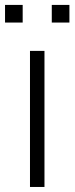

<svg xmlns="http://www.w3.org/2000/svg" viewBox="-39 -742 296 762"><path d="M80 0H137.5V-540H80ZM-19 -652.5H51V-722.5H-19ZM166.5 -652.5H236.5V-722.5H166.5Z"/></svg>

Font: Eudonet Light
Style: Regular
Weight: 300
Designer: Mikhail Sharanda
Foundry: Mikhail Sharanda
Version: Version 4.503;Glyphs 3.1.2 (3151)